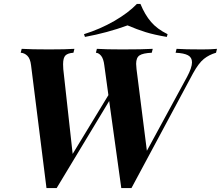

<svg xmlns="http://www.w3.org/2000/svg" viewBox="-20 -958 1131 983"><path d="M1091 -708 1086 -688Q1051 -678 1024 -656.5Q997 -635 968 -582L653 5H601L539 -441L270 5H218L139 -624Q135 -658 120 -672.5Q105 -687 86 -688L91 -708Q140 -705 231 -705Q316 -705 361 -708L356 -688Q327 -686 315 -674Q303 -662 303 -629Q303 -613 304 -604L352 -170L535 -471L514 -624Q510 -657 498 -672Q486 -687 471 -688L476 -708Q523 -705 606 -705Q710 -705 762 -708L757 -688Q712 -686 694.5 -674.5Q677 -663 677 -631Q677 -624 679 -604L732 -186L938 -565Q963 -612 963 -639Q963 -664 942.5 -675Q922 -686 879 -688L884 -708Q925 -705 1015 -705Q1060 -705 1091 -708ZM415 -769 410 -783Q493 -809 565 -850.5Q637 -892 681 -938H699Q722 -882 753.5 -845.5Q785 -809 838 -783L834 -769Q769 -780 725.5 -793.5Q682 -807 633 -828Q529 -790 415 -769Z"/></svg>

Font: Playfair Display SC
Style: Bold Italic
Weight: 700
Italic angle: -14°
Designer: Claus Eggers Sørensen
Foundry: Claus Eggers Sørensen
Version: Version 1.200; ttfautohint (v1.6)